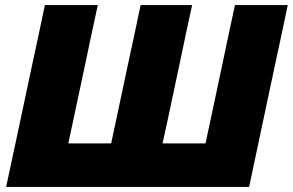

<svg xmlns="http://www.w3.org/2000/svg" viewBox="-20 -733 1148 753"><path d="M4 0Q16.5 -56.5 27.5 -109.5Q38.5 -162 53.5 -231L105 -473.5Q120 -544 132 -599Q143.5 -654 156 -713H363.5Q350.5 -653.5 338.8 -598.5Q327 -543.5 312.5 -473.5L268 -264.5Q262.5 -238.5 257.5 -215.5Q252.5 -192 248 -170.5H416Q420.5 -192.5 425.5 -215.8Q430.5 -239 436 -264.5L480.5 -474Q495.5 -543.5 507.2 -598.2Q519 -653 531.5 -713H733.5Q720.5 -653.5 708.8 -598.8Q697 -544 682.5 -474L638 -264.5Q632.5 -239 627.5 -216Q622.5 -192.5 617.5 -170.5H786Q790.5 -192 795.5 -215.2Q800.5 -238.5 806 -264L850.5 -473.5Q865 -543.5 876.8 -598.5Q888.5 -653.5 901.5 -713H1108.5Q1096 -654 1084.5 -599Q1072.5 -544 1057.5 -473.5L1006 -231Q991.5 -162 980.2 -109.5Q969 -57 957 0Z"/></svg>

Font: Heraclito ExtraBold
Style: Italic
Weight: 800
Italic angle: -12°
Designer: Kostas Bartsokas (font) & Cristiano Sobral (main changes)
Foundry: Kostas Bartsokas (font) & Cristiano Sobral (main changes)
Version: Version 1.00;July 8, 2020;FontCreator 13.0.0.2655 64-bit